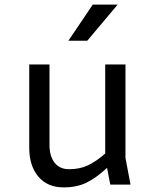

<svg xmlns="http://www.w3.org/2000/svg" viewBox="-20 -802 680 834"><path d="M459 0 445 -73Q399 -30 356.5 -9Q314 12 257 12Q186 12 146.5 -35Q107 -82 107 -160V-522H195V-172Q195 -124 217 -95.5Q239 -67 280 -67Q327 -67 362.5 -84Q398 -101 437 -135V-522H525V-116L547 0ZM383 -782H491L359 -625H277Z"/></svg>

Font: AmikoRegular
Style: Regular
Weight: 400
Designer: Pablo Impallari, Rodrigo Fuenzalida, Andres Torresi
Foundry: Impallari Type
Version: Version 1.000; ttfautohint (v1.3)